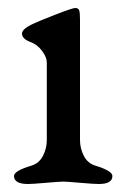

<svg xmlns="http://www.w3.org/2000/svg" viewBox="-20 -458 316 480"><path d="M97 -302Q97 -315 85 -331Q73 -347 56 -353Q35 -361 35 -374Q35 -386 64 -399Q74 -404 117.5 -421Q161 -438 168 -438Q176 -438 178 -432Q180 -426 180 -409V-108Q180 -87 189.5 -68.5Q199 -50 218 -44Q261 -31 261 -18Q261 2 227 2Q215 2 180.5 -1Q146 -4 139 -4Q129 -4 95 -1Q61 2 50 2Q15 2 15 -18Q15 -31 59 -44Q78 -50 87.5 -68.5Q97 -87 97 -108Z"/></svg>

Font: EB Garamond 08
Style: Regular
Weight: 400
Version: Version 0.016 ; ttfautohint (v1.5)